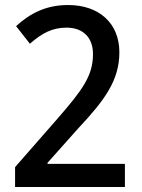

<svg xmlns="http://www.w3.org/2000/svg" viewBox="-20 -744 566 764"><path d="M477 0V-92H169V-96L292 -234C396 -345 455 -424 455 -536C455 -650 376 -724 251 -724C163 -724 100 -691 44 -640L99 -570C148 -613 189 -634 245 -634C309 -634 350 -596 350 -529C350 -442 308 -386 208 -271L40 -79V0Z"/></svg>

Font: Noto Sans Khmer UI SemiCondensed Medium
Style: Regular
Weight: 500
Width: 4
Designer: Danh Hong and the Monotype Design Team
Foundry: Monotype Imaging Inc.
Version: Version 2.002